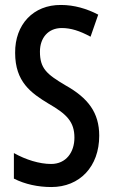

<svg xmlns="http://www.w3.org/2000/svg" viewBox="-20 -744 456 774"><path d="M380 -197C380 -290 335 -349 244 -400C168 -445 141 -468 141 -536C141 -591 174 -631 229 -631C265 -631 301 -620 345 -596L376 -685C330 -709 279 -724 226 -724C114 -725 40 -645 41 -531C41 -414 105 -369 176 -326C249 -284 280 -253 280 -189C280 -131 247 -83 186 -83C139 -83 84 -100 36 -127V-24C81 -1 134 10 187 10C301 10 380 -72 380 -197Z"/></svg>

Font: Noto Sans Malayalam ExtraCondensed Medium
Style: Regular
Weight: 500
Width: 2
Designer: Jelle Bosma - Monotype Design Team
Foundry: Monotype Imaging Inc.
Version: Version 2.104